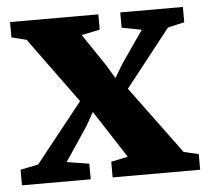

<svg xmlns="http://www.w3.org/2000/svg" viewBox="-44 -590 690 637"><g transform="rotate(-5 301.0 -271.5)"><path d="M63.5 -64 220.5 -261.5 61.5 -479.5 12 -492V-543H306V-492L245 -479.5L317 -372.5L344 -327.5L370 -371L445 -479.5L379 -492V-543H587.5V-492L532.5 -479.5L382 -288.5L548 -63.5L597.5 -52V0H306V-52L362 -64L290 -175L259.5 -222L234.5 -177.5L158.5 -64L233 -52V0H4V-52Z"/></g></svg>

Font: Merriweather 48pt ExtraBold
Style: Regular
Weight: 800
Version: Version 2.100